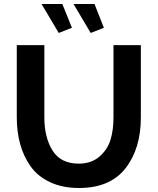

<svg xmlns="http://www.w3.org/2000/svg" viewBox="-20 -936 790 961"><path d="M188 -916H292L340 -797L274 -771ZM348 -916H453L500 -797L434 -771ZM375 5Q293 5 231 -24Q169 -53 133.5 -103Q98 -153 81 -214.5Q64 -276 64 -348V-710H202V-348Q202 -248 243 -182.5Q284 -117 374 -117Q437 -117 477.5 -152Q518 -187 533 -236Q548 -285 548 -348V-710H685V-348Q685 -192 608 -93.5Q531 5 375 5Z"/></svg>

Font: Raleway-v4020
Style: Bold
Weight: 700
Designer: Matt McInerney, Pablo Impallari, Rodrigo Fuenzalida
Foundry: Matt McInerney, Pablo Impallari, Rodrigo Fuenzalida
Version: Version 4.020;PS 004.020;hotconv 1.0.88;makeotf.lib2.5.64775